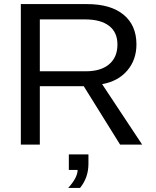

<svg xmlns="http://www.w3.org/2000/svg" viewBox="-20 -708 762 940"><path d="M676 0H568L390 -286H175V0H82V-688H406Q522 -688 585 -636Q648 -584 648 -491Q648 -415 603 -362.5Q558 -310 480 -296ZM555 -490Q555 -550 514 -581.5Q473 -613 396 -613H175V-359H400Q474 -359 514.5 -393.5Q555 -428 555 -490ZM413 48V94Q413 161 372 212H314Q360 161 360 124H317V48Z"/></svg>

Font: Libra Sans
Style: Regular
Weight: 400
Foundry: Context Ltd
Version: Version 1.002